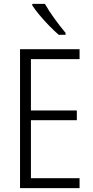

<svg xmlns="http://www.w3.org/2000/svg" viewBox="-20 -1018 480 987"><path d="M389 -51H83V-765H389V-714H139V-450H375V-400H139V-102H389ZM211 -998Q231 -962 261 -921Q291 -880 317 -849V-839H282Q260 -858 234 -884.5Q208 -911 184.5 -939Q161 -967 146 -990V-998Z"/></svg>

Font: Noto Sans Tamil UI Condensed Light
Style: Regular
Weight: 300
Width: 3
Designer: Jelle Bosma - Monotype Design Team
Foundry: Monotype Imaging Inc.
Version: Version 2.004; ttfautohint (v1.8.4.7-5d5b)